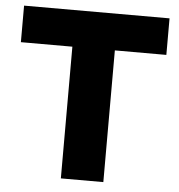

<svg xmlns="http://www.w3.org/2000/svg" viewBox="-51 -758 752 806"><g transform="rotate(5 324.5 -354.5)"><path d="M235 0H414V-555H631V-709H18V-555H235Z"/></g></svg>

Font: MV Cash ExtraBold
Style: Regular
Weight: 800
Designer: Rodrigo Fuenzalida
Foundry: fragTYPE
Version: Version 1.100;Glyphs 3.1.2 (3151)